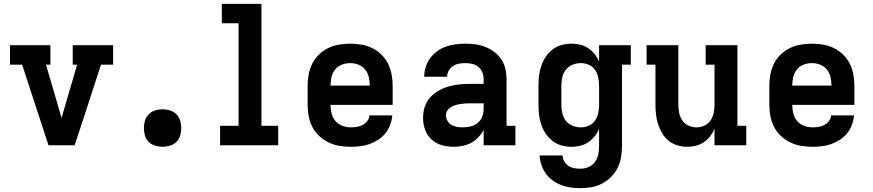

<svg xmlns="http://www.w3.org/2000/svg" viewBox="-20 -755 4540 998"><path d="M232 0 95 -419H32V-520H242V-419H219L291 -173Q293 -165 295.5 -157Q298 -149 300 -141Q302 -149 304.5 -157Q307 -165 309 -173L381 -419H358V-520H568V-419H505L425 -173L368 0Z M825 8Q805 8 786 2Q767 -4 753 -17.5Q739 -31 733.5 -50.5Q728 -70 728 -89Q728 -109 733.5 -128Q739 -147 753 -161Q767 -175 786 -181Q805 -187 825 -187Q845 -187 864 -181Q883 -175 897 -161Q911 -147 916.5 -128Q922 -109 922 -89Q922 -70 916.5 -50.5Q911 -31 897 -17.5Q883 -4 864 2Q845 8 825 8Z M1124 0V-101H1220V-634H1133V-735H1339V-101H1426V0Z M1803 8Q1773 8 1743.5 3Q1714 -2 1687.5 -15Q1661 -28 1639 -48.5Q1617 -69 1603.5 -95.5Q1590 -122 1584.5 -151Q1579 -180 1579 -210V-310Q1579 -339 1584.5 -368.5Q1590 -398 1603 -424Q1616 -450 1637.5 -471Q1659 -492 1685.5 -505Q1712 -518 1741.5 -523Q1771 -528 1800 -528Q1829 -528 1858.5 -523Q1888 -518 1914.5 -505Q1941 -492 1962.5 -471Q1984 -450 1997 -424Q2010 -398 2015.5 -368.5Q2021 -339 2021 -310V-210H1698Q1698 -187 1703.5 -165Q1709 -143 1723.5 -126Q1738 -109 1759.5 -101Q1781 -93 1803 -93Q1819 -93 1835 -95.5Q1851 -98 1865 -105.5Q1879 -113 1889 -126Q1899 -139 1900 -155H2019Q2017 -130 2008 -106Q1999 -82 1983.5 -62.5Q1968 -43 1946.5 -29Q1925 -15 1901.5 -6.5Q1878 2 1853 5Q1828 8 1803 8ZM1902 -310Q1902 -332 1897 -354Q1892 -376 1878 -393.5Q1864 -411 1843 -419Q1822 -427 1800 -427Q1778 -427 1757 -419Q1736 -411 1722 -393.5Q1708 -376 1703 -354Q1698 -332 1698 -310Z M2338 8Q2307 8 2276.5 -0.5Q2246 -9 2223 -30Q2200 -51 2189.5 -81Q2179 -111 2179 -142Q2179 -171 2187.5 -198.5Q2196 -226 2214.5 -247Q2233 -268 2258 -282.5Q2283 -297 2310 -305Q2337 -313 2365 -316Q2393 -319 2421 -319H2494V-344Q2494 -362 2487 -379Q2480 -396 2466 -407.5Q2452 -419 2434 -423Q2416 -427 2398 -427Q2382 -427 2365.5 -424Q2349 -421 2335 -412Q2321 -403 2312.5 -388Q2304 -373 2304 -356H2185Q2185 -382 2193 -407Q2201 -432 2216 -452.5Q2231 -473 2252 -488.5Q2273 -504 2297 -512.5Q2321 -521 2347 -524.5Q2373 -528 2398 -528Q2425 -528 2451.5 -524.5Q2478 -521 2503 -511Q2528 -501 2550 -484.5Q2572 -468 2586.5 -445.5Q2601 -423 2607 -397Q2613 -371 2613 -344V-101H2659V0H2494V-80Q2483 -59 2466.5 -41.5Q2450 -24 2429.5 -13Q2409 -2 2385.5 3Q2362 8 2338 8ZM2385 -93Q2406 -93 2426.5 -98Q2447 -103 2463 -116Q2479 -129 2486.5 -148.5Q2494 -168 2494 -189V-218H2421Q2408 -218 2395.5 -217Q2383 -216 2370.5 -214Q2358 -212 2345.5 -208Q2333 -204 2322 -197Q2311 -190 2304.5 -179Q2298 -168 2298 -155Q2298 -140 2306 -126.5Q2314 -113 2327 -105.5Q2340 -98 2355 -95.5Q2370 -93 2385 -93Z M2996 223Q2971 223 2946 219.5Q2921 216 2897.5 207Q2874 198 2853 183Q2832 168 2817.5 147.5Q2803 127 2794.5 102.5Q2786 78 2785 53H2904Q2905 69 2913 83.5Q2921 98 2934.5 107Q2948 116 2964 119Q2980 122 2996 122Q3018 122 3038.5 113.5Q3059 105 3072 87.5Q3085 70 3089.5 48.5Q3094 27 3094 5V-85Q3085 -64 3070.5 -46Q3056 -28 3037.5 -15.5Q3019 -3 2996.5 2.5Q2974 8 2951 8Q2925 8 2899 1Q2873 -6 2852.5 -22Q2832 -38 2817 -60Q2802 -82 2793.5 -107Q2785 -132 2782 -158Q2779 -184 2779 -210V-310Q2779 -336 2782 -362Q2785 -388 2793.5 -413Q2802 -438 2817 -460Q2832 -482 2852.5 -498Q2873 -514 2899 -521Q2925 -528 2951 -528Q2974 -528 2996.5 -522.5Q3019 -517 3037.5 -504.5Q3056 -492 3070.5 -474Q3085 -456 3094 -435V-520H3259V-419H3213V5Q3213 34 3208 63Q3203 92 3190 118Q3177 144 3156 165Q3135 186 3109 199.5Q3083 213 3054 218Q3025 223 2996 223ZM2999 -93Q3021 -93 3041 -102Q3061 -111 3073 -128.5Q3085 -146 3089.5 -167.5Q3094 -189 3094 -210V-310Q3094 -331 3089.5 -352.5Q3085 -374 3073 -391.5Q3061 -409 3041 -418Q3021 -427 2999 -427Q2977 -427 2956 -418.5Q2935 -410 2921.5 -393Q2908 -376 2903 -354Q2898 -332 2898 -310V-210Q2898 -188 2903 -166Q2908 -144 2921.5 -127Q2935 -110 2956 -101.5Q2977 -93 2999 -93Z M3552 8Q3526 8 3501 0.5Q3476 -7 3456 -23Q3436 -39 3422.5 -61.5Q3409 -84 3401 -108.5Q3393 -133 3390 -158.5Q3387 -184 3387 -210V-419H3341V-520H3506V-210Q3506 -189 3510.5 -167.5Q3515 -146 3527 -128.5Q3539 -111 3559 -102Q3579 -93 3600 -93Q3621 -93 3641 -102Q3661 -111 3673 -128.5Q3685 -146 3689.5 -167.5Q3694 -189 3694 -210V-419H3648V-520H3813V-101H3859V0H3694V-85Q3685 -65 3671 -46.5Q3657 -28 3638 -15.5Q3619 -3 3596.5 2.5Q3574 8 3552 8Z M4203 8Q4173 8 4143.5 3Q4114 -2 4087.5 -15Q4061 -28 4039 -48.5Q4017 -69 4003.5 -95.5Q3990 -122 3984.5 -151Q3979 -180 3979 -210V-310Q3979 -339 3984.5 -368.5Q3990 -398 4003 -424Q4016 -450 4037.5 -471Q4059 -492 4085.5 -505Q4112 -518 4141.5 -523Q4171 -528 4200 -528Q4229 -528 4258.5 -523Q4288 -518 4314.5 -505Q4341 -492 4362.5 -471Q4384 -450 4397 -424Q4410 -398 4415.5 -368.5Q4421 -339 4421 -310V-210H4098Q4098 -187 4103.5 -165Q4109 -143 4123.5 -126Q4138 -109 4159.5 -101Q4181 -93 4203 -93Q4219 -93 4235 -95.5Q4251 -98 4265 -105.5Q4279 -113 4289 -126Q4299 -139 4300 -155H4419Q4417 -130 4408 -106Q4399 -82 4383.5 -62.5Q4368 -43 4346.5 -29Q4325 -15 4301.5 -6.5Q4278 2 4253 5Q4228 8 4203 8ZM4302 -310Q4302 -332 4297 -354Q4292 -376 4278 -393.5Q4264 -411 4243 -419Q4222 -427 4200 -427Q4178 -427 4157 -419Q4136 -411 4122 -393.5Q4108 -376 4103 -354Q4098 -332 4098 -310Z"/></svg>

Font: Iosevka Etoile
Style: Bold
Weight: 700
Designer: Belleve Invis
Foundry: Belleve Invis
Version: Version 28.1.0; ttfautohint (v1.8.4)